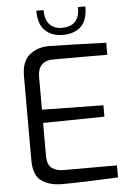

<svg xmlns="http://www.w3.org/2000/svg" viewBox="-61 -975 710 1025"><g transform="rotate(-5 293.5 -463.0)"><path d="M77 -139V-588Q77 -666 119 -701Q161 -736 222 -736Q382 -733 471 -729L530 -727V-663H242Q157 -663 157 -575V-401L486 -396V-335L157 -330V-157Q157 -106 181 -88Q205 -70 246 -70H530V-6Q340 4 227 4Q164 4 120.5 -25.5Q77 -55 77 -139ZM173 -930H212Q212 -877 236.5 -852Q261 -827 301 -827Q397 -827 397 -930H436Q436 -855 400 -822Q364 -789 304 -789Q245 -789 209 -823Q173 -857 173 -930Z"/></g></svg>

Font: Exo
Style: Regular
Weight: 400
Designer: Natanael Gama
Foundry: Natanael Gama
Version: Version 1.500; ttfautohint (v1.6)